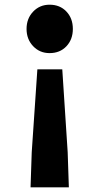

<svg xmlns="http://www.w3.org/2000/svg" viewBox="-20 -598 424 817"><path d="M115 50 139 -303H245L268 50L273 199H110ZM93 -475Q93 -519 121 -548.5Q149 -578 191 -578Q235 -578 262.5 -549Q290 -520 290 -475Q290 -430 262.5 -401Q235 -372 191 -372Q149 -372 121 -401.5Q93 -431 93 -475Z"/></svg>

Font: Merged Yaku Han JP ExtraBold
Style: Regular
Weight: 800
Designer: Ryoko NISHIZUKA 西塚涼子 (kana, bopomofo & ideographs); Paul D. Hunt (Latin, Greek & Cyrillic); Sandoll Communications 산돌커뮤니
Foundry: Adobe
Version: Version 2.004